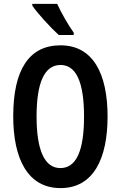

<svg xmlns="http://www.w3.org/2000/svg" viewBox="-20 -957 620 987"><path d="M274 -937H146V-928C172 -889 245 -810 282 -777H359V-789C334 -823 293 -894 274 -937ZM533 -358C533 -577 459 -724 291 -724C131 -724 48 -601 48 -359C48 -142 122 10 291 10C459 10 533 -139 533 -358ZM168 -358C168 -533 209 -623 291 -623C371 -623 412 -536 412 -358C412 -179 371 -93 290 -93C210 -93 168 -183 168 -358Z"/></svg>

Font: Noto Sans Sinhala UI ExtraCondensed SemiBold
Style: Regular
Weight: 600
Width: 2
Designer: Jelle Bosma - Monotype Design Team
Foundry: Monotype Imaging Inc.
Version: Version 2.006